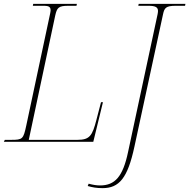

<svg xmlns="http://www.w3.org/2000/svg" viewBox="-29 -734 980 994"><path d="M-9 0H454L504 -205H494L470 -113C449 -31 435 -10 372 -10H120L257 -654C266 -694 274 -704 324 -704H367L369 -714H143L141 -704H184C214 -704 233 -705 233 -681C233 -677 232 -672 231 -666L107 -84C92 -14 88 -10 29 -10H-4ZM502 240C588 240 632 188 667 25L815 -660C822 -693 830 -704 880 -704H929L931 -714H689L687 -704H740C775 -704 789 -697 789 -677C789 -672 788 -667 787 -661L634 53C607 181 566 226 489 226C471 226 452 223 430 217L425 229C449 236 471 240 502 240Z"/></svg>

Font: Noto Serif Display Thin
Style: Italic
Weight: 100
Italic angle: -12°
Designer: Monotype Design Team
Foundry: Monotype Imaging Inc.
Version: Version 2.009